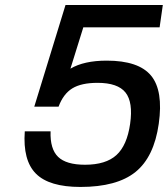

<svg xmlns="http://www.w3.org/2000/svg" viewBox="-20 -720 666 760"><path d="M310.1 -611.8V-612.8L258.8 -448.2Q312.5 -480 402.3 -480Q528.8 -480 577.9 -420.7Q627 -361.3 608.4 -230Q589.8 -98.6 516.4 -39.3Q442.9 20 298.3 20Q174.8 20 122.3 -32.5Q69.8 -85 78.1 -200.2H180.2Q177.7 -130.4 210 -99.1Q242.2 -67.9 316.4 -67.9Q398.9 -67.9 440.9 -106.2Q482.9 -144.5 495.1 -230Q507.3 -315.4 476.8 -353.8Q446.3 -392.1 366.2 -392.1Q301.8 -392.1 266.1 -370.1Q230.5 -348.1 211.9 -297.9H115.7L239.3 -700.2H624.5L611.8 -611.8Z"/></svg>

Font: Fivo Sans Med
Style: Regular
Weight: 450
Designer: Alexander Slobzheninov
Foundry: Alexander Slobzheninov
Version: 1.0